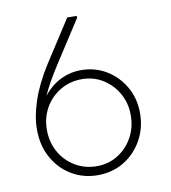

<svg xmlns="http://www.w3.org/2000/svg" viewBox="-80 -772 755 850"><g transform="rotate(-10 297.0 -347.5)"><path d="M292 8Q228 8 175.5 -23Q123 -54 92 -109.5Q61 -165 61 -236Q60 -292 83.5 -363.5Q107 -435 157 -514L279 -703H320L323 -696L199 -504Q177 -470 159 -438Q141 -406 128 -377Q162 -420 205.5 -441.5Q249 -463 298 -463Q361 -463 412 -432Q463 -401 493 -348.5Q523 -296 523 -231Q523 -164 492.5 -109.5Q462 -55 410 -23.5Q358 8 292 8ZM295 -32Q347 -32 389 -58Q431 -84 456 -128.5Q481 -173 481 -229Q481 -283 456 -327Q431 -371 389 -397Q347 -423 295 -423Q241 -423 197.5 -397Q154 -371 129 -327Q104 -283 104 -228Q104 -173 129 -128.5Q154 -84 197.5 -58Q241 -32 295 -32Z"/></g></svg>

Font: Readex Pro Light
Style: Regular
Weight: 300
Designer: Bonnie Shaver-Troup, Thomas Jockin
Foundry: Lexend
Version: Version 1.200; ttfautohint (v1.8.3)